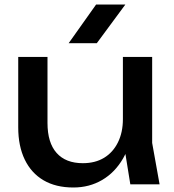

<svg xmlns="http://www.w3.org/2000/svg" viewBox="-20 -819 772 853"><path d="M306 14Q228 14 173.5 -18Q119 -50 90 -110Q61 -170 61 -253V-566H191V-273Q191 -185 231.5 -139.5Q272 -94 348 -94Q403 -94 442.5 -118Q482 -142 504 -186.5Q526 -231 526 -290L571 -265Q563 -178 527 -115.5Q491 -53 434 -19.5Q377 14 306 14ZM559 0 526 -204V-566H656V-184L689 0ZM407 -799H537L410 -627H285Z"/></svg>

Font: Unbounded
Style: Regular
Weight: 400
Designer: Luke Prowse, Jean-Baptiste Morizot, Fátima Lázaro, Florian Runge
Foundry: NaN
Version: Version 1.701;gftools[0.9.28.dev5+ged2979d]